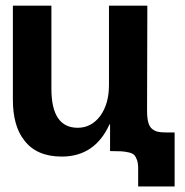

<svg xmlns="http://www.w3.org/2000/svg" viewBox="-20 -548 660 684"><path d="M372.1 -105H370.1Q317.9 9.8 200.2 9.8Q109.4 9.8 65.9 -48.8Q25.9 -99.6 25.9 -192.9V-527.8H163.1V-231.9Q163.1 -92.8 256.8 -92.8Q305.2 -92.8 336.9 -134.8Q368.2 -177.7 368.2 -245.1V-527.8H504.9L503.9 -153.8Q503.9 -127.9 508.3 -111.8Q512.7 -95.7 522.7 -88.1Q532.7 -80.6 543.2 -78.4Q553.7 -76.2 570.8 -76.2H602.1V116.2H472.2V51.8Q472.2 34.2 468.3 22.7Q464.4 11.2 458.5 4.6Q452.6 -2 438.5 -5.1Q424.3 -8.3 411.1 -9Q397.9 -9.8 372.1 -9.8Z"/></svg>

Font: Libra Sans Modern
Style: Bold
Weight: 700
Foundry: Stefan Peev, Context Ltd
Version: Version 1.000